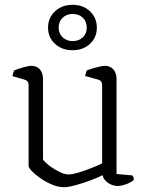

<svg xmlns="http://www.w3.org/2000/svg" viewBox="-20 -774 611 799"><path d="M246 5Q223 5 197.5 -5.5Q172 -16 149.5 -31.5Q127 -47 113 -61.5Q99 -76 99 -84V-420Q99 -429 95 -434.5Q91 -440 81 -443L32 -457Q33 -465 35.5 -471.5Q38 -478 39 -481Q53 -487 76 -493.5Q99 -500 110 -500Q134 -500 146.5 -484.5Q159 -469 159 -446V-109Q169 -97 187.5 -83Q206 -69 227.5 -58.5Q249 -48 265 -48Q280 -48 305.5 -55.5Q331 -63 358.5 -74Q386 -85 405 -94V-420Q405 -429 400.5 -435Q396 -441 387 -443L334 -458Q336 -466 338 -472Q340 -478 341 -481Q351 -485 366 -489.5Q381 -494 395 -497Q409 -500 416 -500Q439 -500 452 -485Q465 -470 465 -446V-50L531 -44Q534 -40 535.5 -35.5Q537 -31 537 -26Q531 -19 518.5 -13Q506 -7 492.5 -3.5Q479 0 471 0Q448 0 429 -13.5Q410 -27 407 -45Q385 -34 354 -22.5Q323 -11 293.5 -3Q264 5 246 5ZM282 -565Q238 -565 209 -591.5Q180 -618 180 -659Q180 -700 209 -727Q238 -754 282 -754Q326 -754 354.5 -727Q383 -700 383 -659Q383 -618 354.5 -591.5Q326 -565 282 -565ZM282 -603Q308 -603 324.5 -618.5Q341 -634 341 -659Q341 -685 324.5 -700.5Q308 -716 282 -716Q257 -716 240.5 -700Q224 -684 224 -659Q224 -635 240.5 -619Q257 -603 282 -603Z"/></svg>

Font: Texturina 12pt Thin
Style: Regular
Weight: 250
Designer: Guillermo Torres Carreño
Foundry: Omnibus-Type
Version: Version 1.002